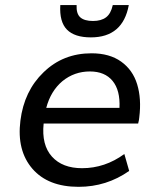

<svg xmlns="http://www.w3.org/2000/svg" viewBox="-20 -723 609 754"><path d="M449.2 -299.3Q452.6 -368.2 422.1 -405.3Q391.6 -442.4 333 -442.4Q272 -442.4 225.1 -404.3Q179.2 -365.7 161.6 -299.3ZM288.6 10.7Q168.9 10.7 107.4 -60.1Q45.4 -131.8 60.1 -249Q74.7 -365.7 150.9 -439Q227.5 -513.7 339.4 -513.7Q410.2 -513.7 455.8 -481Q501.5 -448.2 518.6 -392.1Q536.1 -335 526.9 -261.7Q526.4 -252.4 522.5 -237.8H151.4Q142.6 -153.8 184.1 -107.9Q225.1 -62.5 302.2 -62.5Q392.1 -62.5 468.3 -118.2L487.3 -51.8Q398.4 10.7 288.6 10.7ZM336.9 -576.2Q272.9 -576.2 242.9 -606.7Q212.9 -637.2 216.8 -703.1H280.8Q279.3 -668.9 295.4 -654.8Q311.5 -640.6 345.2 -640.6Q377.4 -640.6 396.5 -655Q415.5 -669.4 422.9 -703.1H485.8Q462.4 -576.2 336.9 -576.2Z"/></svg>

Font: Ride
Style: Italic
Weight: 400
Version: Version 3.000